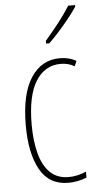

<svg xmlns="http://www.w3.org/2000/svg" viewBox="-55 -797 423 841"><g transform="rotate(-5 156.5 -376.5)"><path d="M212 10Q127 10 87 -62Q47 -134 47 -256Q47 -394 93.5 -465.5Q140 -537 221 -537Q262 -537 293 -519L283 -496Q257 -512 222 -512Q153 -512 113 -448.5Q73 -385 73 -257Q73 -186 87.5 -131Q102 -76 133.5 -45.5Q165 -15 215 -15Q253 -15 292 -32V-6Q276 1 254 5.5Q232 10 212 10ZM308 -756Q292 -732 269.5 -704Q247 -676 224 -650.5Q201 -625 181 -606H167V-618Q201 -658 227 -691Q253 -724 278 -763H308Z"/></g></svg>

Font: Noto Sans Thai Looped ExtraCondensed Thin
Style: Regular
Weight: 100
Width: 2
Designer: Sasikarn Vongin, Ben Mitchell
Foundry: The Fontpad Ltd
Version: Version 1.001; ttfautohint (v1.8.4.7-5d5b)